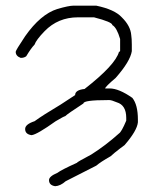

<svg xmlns="http://www.w3.org/2000/svg" viewBox="-20 -473 528 675"><path d="M238.3 -453.1H318.4Q383.3 -439.5 408.2 -412.1Q439 -381.8 441.4 -349.6Q443.4 -336.9 443.4 -316.4V-293Q437.5 -256.8 386.7 -199.2Q350.1 -168 349.6 -162.1H365.2Q397.9 -162.1 445.3 -128.9Q464.8 -104.5 464.8 -52.7V-43Q461.9 -13.7 418 37.1L402.3 48.8Q382.3 64 369.1 76.2Q333 96.7 318.4 109.4L210.9 164.1Q192.4 180.7 173.8 181.6Q152.3 178.2 152.3 160.2Q152.3 147 181.6 134.8Q195.8 124 250 99.6Q251.5 96.2 300.8 70.3Q351.1 38.6 398.4 -3.9Q407.2 -9.3 423.8 -48.8V-58.6Q423.8 -103.5 390.6 -113.3Q372.1 -121.1 365.2 -121.1H357.4Q273.4 -121.1 273.4 -109.4Q217.3 -72.8 209 -64.5Q205.6 -64.5 175.8 -46.9Q110.8 -0.5 91.8 2H89.8Q68.4 -1.5 68.4 -19.5Q68.4 -36.1 101.6 -46.9Q129.4 -67.4 193.4 -105.5L244.1 -138.7Q244.1 -156.7 277.3 -160.2Q385.7 -244.6 398.4 -291Q402.3 -291 402.3 -294.9V-335.9Q390.6 -376 375 -384.8Q375 -395.5 310.5 -412.1H253.9Q184.1 -412.1 136.7 -363.3Q106.9 -332.5 101.6 -316.4Q88.9 -303.2 72.3 -275.4Q65.4 -269.5 52.7 -269.5Q35.2 -275.9 35.2 -291Q35.2 -295.9 68.4 -345.7Q122.6 -422.9 181.6 -441.4Q221.7 -453.1 238.3 -453.1Z"/></svg>

Font: CEF Fonts CJK
Style: Regular
Weight: 400
Designer: PartyBoss (派对大魔王)
Version: Release 2.25